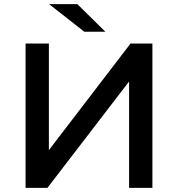

<svg xmlns="http://www.w3.org/2000/svg" viewBox="-20 -911 863 931"><path d="M210 0 606 -516V0H719V-700H613L217 -183V-700H104V0ZM491 -757 355 -891H218L389 -757Z"/></svg>

Font: Montserrat-Alt1 SemBd
Style: Regular
Weight: 600
Designer: Differentunic
Foundry: Differentunic
Version: Version 7.222